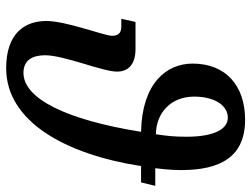

<svg xmlns="http://www.w3.org/2000/svg" viewBox="-116 -688 814 622"><g transform="rotate(90 291.0 -377.0)"><path d="M201 10C373 10 480 -181 518 -427H571L582 -473H525C526 -488 531 -514 531 -557C531 -684 488 -764 368 -764C257 -764 186 -701 186 -594C186 -509 250 -430 407 -427C368 -183 299 -46 216 -46C175 -46 159 -75 159 -116C159 -178 212 -302 212 -349C212 -386 188 -409 139 -409H51L41 -363H66C88 -363 96 -352 96 -333C96 -308 48 -185 48 -120C48 -51 87 10 201 10ZM415 -475C344 -476 293 -525 293 -599C293 -666 322 -708 361 -708C399 -708 423 -663 423 -573C423 -534 420 -509 415 -475Z"/></g></svg>

Font: Noto Serif Condensed Semi
Style: Italic
Weight: 600
Width: 3
Italic angle: -12°
Designer: Monotype Design Team
Foundry: Monotype Imaging Inc.
Version: Version 1.901